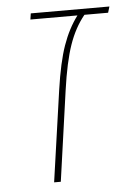

<svg xmlns="http://www.w3.org/2000/svg" viewBox="-45 -594 431 630"><g transform="rotate(-5 170.0 -279.5)"><path d="M333 -539H255Q223 -500 204 -445Q185 -390 172 -298L130 0H108L151 -301Q164 -391 183 -445Q202 -499 232 -539H77L80 -559H339Z"/></g></svg>

Font: FiraGO Thin
Style: Italic
Weight: 100
Italic angle: -8°
Designer: bBox Type GmbH
Foundry: bBox Type GmbH
Version: Version 1.001